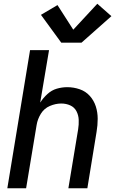

<svg xmlns="http://www.w3.org/2000/svg" viewBox="-20 -1002 616 1022"><path d="M19 0H119L175 -337Q180 -368 197.5 -396.5Q215 -425 245.5 -438Q276 -451 306 -451Q332 -451 354 -441Q376 -431 387 -410Q398 -389 399 -364Q400 -339 396 -314L344 0H445L494 -300Q500 -335 500 -369.5Q500 -404 490 -435.5Q480 -467 458 -491.5Q436 -516 404 -527Q372 -538 338 -538Q310 -538 282.5 -530Q255 -522 232.5 -501.5Q210 -481 194 -456L241 -735H140ZM306 -775H414L573 -916L498 -982L370 -844L286 -975L198 -923Z"/></svg>

Font: Iosevka Sparkle Medium
Style: Italic
Weight: 500
Italic angle: -9°
Designer: Belleve Invis
Foundry: Belleve Invis
Version: Version 4.5.0; ttfautohint (v1.8.3)